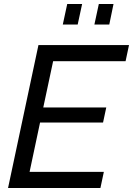

<svg xmlns="http://www.w3.org/2000/svg" viewBox="-20 -934 661 954"><path d="M292 -812 314 -914H388L366 -812ZM449 -812 471 -914H544L523 -812ZM171 -710H621L604 -630H244L195 -400H508L492 -325H179L127 -80H496L479 0H20Z"/></svg>

Font: Raleway-v4020 Medium
Style: Italic
Weight: 500
Italic angle: -12°
Designer: Matt McInerney, Pablo Impallari, Rodrigo Fuenzalida
Foundry: Matt McInerney, Pablo Impallari, Rodrigo Fuenzalida
Version: Version 4.020;PS 004.020;hotconv 1.0.88;makeotf.lib2.5.64775